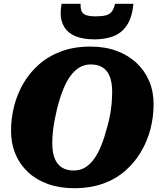

<svg xmlns="http://www.w3.org/2000/svg" viewBox="-20 -973 855 1010"><path d="M369 17Q293 17 232 -5Q171 -27 127.5 -67.5Q84 -108 61 -163.5Q38 -219 38 -285Q38 -350 54 -413.5Q70 -477 102.5 -533.5Q135 -590 185 -634Q235 -678 302.5 -703Q370 -728 456 -728Q532 -728 593 -705.5Q654 -683 697.5 -642.5Q741 -602 764.5 -547Q788 -492 788 -425Q788 -360 772 -296.5Q756 -233 723 -176.5Q690 -120 640.5 -76Q591 -32 523.5 -7.5Q456 17 369 17ZM457 -634Q425 -634 398.5 -618.5Q372 -603 350.5 -573.5Q329 -544 312 -501.5Q295 -459 281 -405Q273 -371 267 -339.5Q261 -308 258 -278Q255 -248 255 -221Q255 -185 262 -157.5Q269 -130 283.5 -112Q298 -94 319 -85Q340 -76 368 -76Q401 -76 427 -91.5Q453 -107 474.5 -136.5Q496 -166 513 -208.5Q530 -251 544 -305Q554 -339 559.5 -371Q565 -403 567.5 -432.5Q570 -462 570 -489Q570 -526 563 -553Q556 -580 542 -598Q528 -616 506.5 -625Q485 -634 457 -634ZM478 -766Q533 -766 576.5 -782.5Q620 -799 647.5 -840Q675 -881 682 -953H585Q579 -926 568 -912Q557 -898 537.5 -892.5Q518 -887 484 -887Q452 -887 434 -893Q416 -899 409.5 -913.5Q403 -928 404 -953H304Q302 -941 300.5 -929Q299 -917 299 -906Q299 -861 319 -829.5Q339 -798 378.5 -782Q418 -766 478 -766Z"/></svg>

Font: Roboto Serif 20pt ExtraBold
Style: Italic
Weight: 800
Italic angle: -10°
Version: Version 1.007